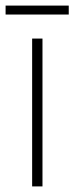

<svg xmlns="http://www.w3.org/2000/svg" viewBox="-39 -667 266 687"><path d="M207 -647H-19V-615H207ZM113 0V-529H76V0Z"/></svg>

Font: Noto Sans Hebrew Condensed ExtraLight
Style: Regular
Weight: 200
Width: 3
Designer: Monotype Design Team
Foundry: Monotype Imaging Inc.
Version: Version 2.004